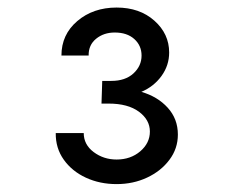

<svg xmlns="http://www.w3.org/2000/svg" viewBox="-20 -916 602 496"><path d="M281.2 -440.4Q237.8 -440.4 201.9 -457Q166 -473.6 144.8 -503.4Q123.5 -533.2 124 -572.3H196.3Q196.3 -542.5 221.9 -523.2Q247.6 -503.9 281.2 -503.9Q317.4 -503.9 342.3 -525.1Q367.2 -546.4 367.2 -576.2Q367.2 -606.4 338.9 -627.4Q310.5 -648.4 260.7 -648.4H242.2L244.1 -707H267.6Q303.7 -707 324.7 -726.3Q345.7 -745.6 345.7 -772.5Q345.7 -798.3 326.9 -815.2Q308.1 -832 276.4 -832Q248 -832 228.3 -815.9Q208.5 -799.8 209 -772.5H138.7Q138.7 -826.7 179.7 -861.6Q220.7 -896.5 281.2 -896.5Q340.8 -896.5 378.9 -862.5Q417 -828.6 417 -780.3Q417 -747.1 397.2 -719.7Q377.4 -692.4 345.2 -678.7Q387.2 -666.5 413.3 -637.7Q439.5 -608.9 439.5 -568.4Q439.5 -532.2 417.7 -503.2Q396 -474.1 360.1 -457.3Q324.2 -440.4 281.2 -440.4Z"/></svg>

Font: Reddit Mono
Style: Regular
Weight: 400
Monospace: yes
Designer: Stephen Hutchings
Foundry: Reddit
Version: Version 1.014; ttfautohint (v1.8.4.7-5d5b)